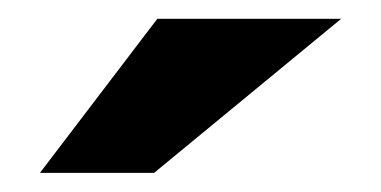

<svg xmlns="http://www.w3.org/2000/svg" viewBox="-20 -781 401 202"><path d="M145.5 -761.2H338.9L142.1 -599.1H22Z"/></svg>

Font: Ufes Sans ExtraBold
Style: Regular
Weight: 800
Designer: Ricardo Esteves & Filipe Motta
Foundry: ProDesignUfes - Ricardo Esteves, Filipe Motta (This is a derivative work, based on Roboto family, by Christian Robertson
Version: Version 2.0